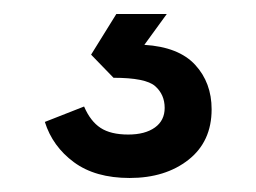

<svg xmlns="http://www.w3.org/2000/svg" viewBox="-20 -30 366 274"><path d="M165 224Q116 224 85.5 201.5Q55 179 44 144L100 122Q109 143 123.5 152.5Q138 162 163 162Q187 162 201 152Q215 142 215 124Q215 105 201.5 93Q188 81 142 81L110 48L146 -10H218L186 34Q235 37 258.5 62.5Q282 88 282 126Q282 172 249 198Q216 224 165 224Z"/></svg>

Font: Geist Med
Style: Regular
Weight: 400
Designer: Basement.studio, Andrés Briganti, Mateo Zaragoza
Foundry: Basement.studio, Vercel, Andrés Briganti, Guido Ferreyra, Mateo Zaragoza
Version: Version 1.401